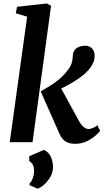

<svg xmlns="http://www.w3.org/2000/svg" viewBox="-20 -834 607 1126"><path d="M37.1 0 139.2 -736.3 72.4 -756 80.1 -794.1 254.2 -813.6 279.4 -800.2 170.8 0ZM421.1 9.3Q396.6 9.3 378.8 2.5Q361 -4.3 349.2 -17.2Q337.4 -30 329.7 -47.4L218.7 -298Q246 -314.5 272.5 -330.2Q299.1 -345.8 326.1 -368.3Q353.1 -390.8 380.7 -426.8Q394.8 -445.6 400.7 -465.3Q406.5 -485.1 407.1 -506.1Q407.8 -529.2 419.4 -542.3Q431 -555.4 447.4 -560.8Q463.8 -566.1 478.3 -566.1Q505.3 -566.1 520 -549.5Q534.7 -532.8 534.9 -509.7Q535.5 -487.2 527.8 -468.8Q520 -450.4 509.1 -435.9Q491.7 -413 466 -392.3Q440.3 -371.5 411.7 -354.2Q383.1 -336.9 355.9 -323.3Q328.8 -309.8 307.8 -300.5L321.6 -346.6L444.5 -121.9Q456.8 -100.3 471.5 -88.7Q486.1 -77.2 498.3 -77.2Q507.6 -77.2 522.2 -82.3Q536.9 -87.3 551 -99.5L567.3 -67.1Q558.7 -54.8 537.8 -36.7Q516.9 -18.6 487.1 -4.7Q457.4 9.3 421.1 9.3ZM200.3 272.3 153 252 153.4 241.1Q164.1 233.8 172.5 209.9Q180.9 185.9 179.8 162.1Q179.4 145.8 172.5 132.3Q165.6 118.8 151.4 110.8V82.6L237.4 45Q265.7 58.3 277.9 84.9Q290.1 111.4 290.7 142.2Q291.7 174 276 201.9Q260.3 229.8 238.9 248.6Q217.5 267.4 200.3 272.3Z"/></svg>

Font: Merriweather Light
Style: Italic
Weight: 300
Italic angle: -7.8°
Designer: Eben Sorkin
Foundry: Eben Sorkin
Version: Version 2.101